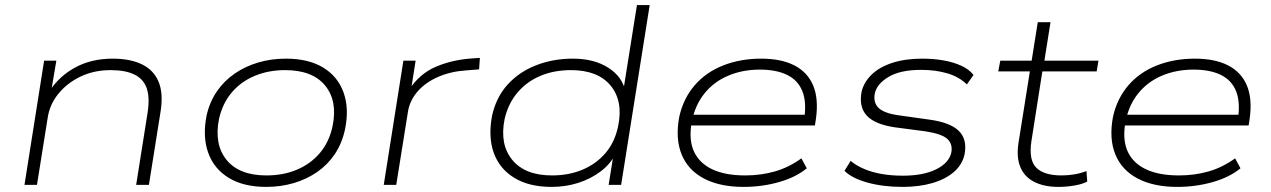

<svg xmlns="http://www.w3.org/2000/svg" viewBox="-20 -725 4984 753"><path d="M76 0 153 -487H201L181 -369H175Q214 -428 277 -461.5Q340 -495 422 -495Q490 -495 536 -473Q582 -451 601.5 -405.5Q621 -360 610 -289L564 0H514L559 -284Q568 -344 555 -380Q542 -416 506.5 -433Q471 -450 414 -450Q349 -450 296.5 -425Q244 -400 209.5 -358Q175 -316 167 -263L125 0Z M1024 8Q935 8 877 -27.5Q819 -63 796.5 -126Q774 -189 790 -271Q802 -325 830.5 -366.5Q859 -408 900.5 -436.5Q942 -465 993 -480Q1044 -495 1101 -495Q1190 -495 1247.5 -460Q1305 -425 1327.5 -362Q1350 -299 1333 -217Q1321 -162 1293 -120.5Q1265 -79 1224 -50.5Q1183 -22 1132 -7Q1081 8 1024 8ZM1025 -37Q1091 -37 1144.5 -59.5Q1198 -82 1234.5 -125Q1271 -168 1284 -229Q1305 -328 1255.5 -389Q1206 -450 1098 -450Q1033 -450 979 -427.5Q925 -405 889 -362.5Q853 -320 839 -259Q819 -159 868.5 -98Q918 -37 1025 -37Z M1485 0 1562 -487H1610L1592 -372H1584Q1625 -436 1690 -463.5Q1755 -491 1833 -496L1862 -498L1859 -453L1809 -449Q1748 -445 1698.5 -423.5Q1649 -402 1618 -366.5Q1587 -331 1580 -287L1534 0Z M2143 8Q2055 8 1997 -27.5Q1939 -63 1916.5 -125.5Q1894 -188 1910 -272Q1926 -344 1971 -393.5Q2016 -443 2082.5 -469Q2149 -495 2227 -495Q2310 -495 2365.5 -459.5Q2421 -424 2433 -366H2424L2478 -705H2528L2416 0H2367L2387 -125H2396Q2375 -82 2335.5 -52.5Q2296 -23 2247 -7.5Q2198 8 2143 8ZM2145 -37Q2211 -37 2264.5 -59.5Q2318 -82 2354.5 -124.5Q2391 -167 2404 -229Q2425 -328 2375 -389Q2325 -450 2219 -450Q2153 -450 2099.5 -427.5Q2046 -405 2009.5 -362Q1973 -319 1959 -258Q1939 -159 1989 -98Q2039 -37 2145 -37Z M2896 8Q2803 8 2740.5 -25Q2678 -58 2653 -120Q2628 -182 2644 -267Q2660 -339 2704.5 -390.5Q2749 -442 2816.5 -468.5Q2884 -495 2965 -495Q3044 -495 3095.5 -468.5Q3147 -442 3169 -390Q3191 -338 3180 -259L3176 -233H2670L2676 -275H3160L3134 -259Q3144 -325 3126.5 -368Q3109 -411 3066.5 -431.5Q3024 -452 2960 -452Q2892 -452 2835.5 -428Q2779 -404 2742 -357.5Q2705 -311 2693 -246L2692 -241Q2681 -174 2702.5 -129Q2724 -84 2774.5 -60.5Q2825 -37 2903 -37Q2964 -37 3018.5 -52.5Q3073 -68 3123 -104L3144 -65Q3102 -30 3035.5 -11Q2969 8 2896 8Z M3520 8Q3443 8 3382 -9Q3321 -26 3292 -55L3316 -94Q3339 -75 3370 -62Q3401 -49 3439 -42.5Q3477 -36 3521 -36Q3601 -36 3651.5 -61Q3702 -86 3711 -127Q3717 -160 3695.5 -180Q3674 -200 3609 -210L3487 -226Q3410 -238 3379 -272Q3348 -306 3359 -365Q3368 -403 3398.5 -432.5Q3429 -462 3479.5 -478.5Q3530 -495 3597 -495Q3642 -495 3681 -488Q3720 -481 3750.5 -467Q3781 -453 3798 -431L3772 -394Q3741 -424 3695 -437.5Q3649 -451 3593 -451Q3511 -451 3465 -423.5Q3419 -396 3411 -359Q3404 -323 3425.5 -302Q3447 -281 3503 -273L3624 -256Q3706 -245 3740 -212Q3774 -179 3763 -120Q3754 -79 3721 -50.5Q3688 -22 3636.5 -7Q3585 8 3520 8Z M4131 8Q4075 8 4036.5 -11.5Q3998 -31 3982 -69Q3966 -107 3974 -162L4019 -445H3895L3903 -487H4026L4050 -638H4100L4076 -487H4288L4281 -445H4068L4025 -171Q4014 -97 4044.5 -67Q4075 -37 4143 -37Q4168 -37 4192.5 -41Q4217 -45 4241 -54L4244 -13Q4226 -3 4194.5 2.5Q4163 8 4131 8Z M4597 8Q4504 8 4441.5 -25Q4379 -58 4354 -120Q4329 -182 4345 -267Q4361 -339 4405.5 -390.5Q4450 -442 4517.5 -468.5Q4585 -495 4666 -495Q4745 -495 4796.5 -468.5Q4848 -442 4870 -390Q4892 -338 4881 -259L4877 -233H4371L4377 -275H4861L4835 -259Q4845 -325 4827.5 -368Q4810 -411 4767.5 -431.5Q4725 -452 4661 -452Q4593 -452 4536.5 -428Q4480 -404 4443 -357.5Q4406 -311 4394 -246L4393 -241Q4382 -174 4403.5 -129Q4425 -84 4475.5 -60.5Q4526 -37 4604 -37Q4665 -37 4719.5 -52.5Q4774 -68 4824 -104L4845 -65Q4803 -30 4736.5 -11Q4670 8 4597 8Z"/></svg>

Font: Nunito Sans 10pt Expanded ExtraLight
Style: Italic
Weight: 250
Width: 7
Italic angle: -9°
Designer: Vernon Adams
Foundry: Vernon Adams
Version: Version 3.101;gftools[0.9.27]